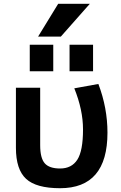

<svg xmlns="http://www.w3.org/2000/svg" viewBox="-20 -983 636 1013"><path d="M347 -607V-747H471V-607ZM137 -607V-747H261V-607ZM547 -283Q547 10 297 10Q171 10 117.5 -39.5Q64 -89 64 -203V-520H192V-217Q192 -149 216 -121.5Q240 -94 297 -94Q358 -94 388 -140.5Q418 -187 418 -300Q418 -403 372 -517L499 -540Q547 -414 547 -283ZM287 -963H454L301 -790H181Z"/></svg>

Font: Mplus 1p Bold
Style: Bold
Weight: 700
Version: Version 1.061